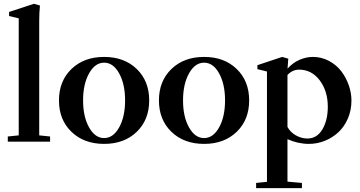

<svg xmlns="http://www.w3.org/2000/svg" viewBox="-20 -746 1895 1011"><path d="M21 0V-27.3L78.6 -33.2V-649.4L27.8 -661.6V-683.1L158.7 -726.1L190.4 -716.8Q186.5 -679.2 186.5 -635.3V-33.2L243.7 -27.3V0Z M700 -51.8Q634.3 11.7 528.3 11.7Q422.4 11.7 356.4 -51.8Q290.5 -115.2 290.5 -217.3Q290.5 -319.3 356.4 -382.8Q422.4 -446.3 528.3 -446.3Q634.3 -446.3 700 -382.8Q765.6 -319.3 765.6 -217.3Q765.6 -115.2 700 -51.8ZM449 -75.2Q480.5 -19 528.3 -19Q576.2 -19 607.4 -75.2Q638.7 -131.3 638.7 -217.3Q638.7 -303.2 607.4 -359.6Q576.2 -416 528.3 -416Q480.5 -416 449 -359.6Q417.5 -303.2 417.5 -217.3Q417.5 -131.3 449 -75.2Z M1226.3 -51.8Q1160.6 11.7 1054.7 11.7Q948.7 11.7 882.8 -51.8Q816.9 -115.2 816.9 -217.3Q816.9 -319.3 882.8 -382.8Q948.7 -446.3 1054.7 -446.3Q1160.6 -446.3 1226.3 -382.8Q1292 -319.3 1292 -217.3Q1292 -115.2 1226.3 -51.8ZM975.3 -75.2Q1006.8 -19 1054.7 -19Q1102.5 -19 1133.8 -75.2Q1165 -131.3 1165 -217.3Q1165 -303.2 1133.8 -359.6Q1102.5 -416 1054.7 -416Q1006.8 -416 975.3 -359.6Q943.8 -303.2 943.8 -217.3Q943.8 -131.3 975.3 -75.2Z M1328.6 244.6V217.3L1385.7 211.4V-369.6L1335.4 -381.8V-402.8L1465.8 -446.3L1498 -437Q1496.1 -420.9 1494.1 -384.8Q1521.5 -415.5 1556.9 -430.9Q1592.3 -446.3 1627.4 -446.3Q1672.9 -446.3 1712.2 -425.3Q1751.5 -404.3 1776.9 -371.1Q1802.2 -337.9 1816.4 -297.4Q1830.6 -256.8 1830.6 -216.8Q1830.6 -165.5 1811.8 -122.1Q1793 -78.6 1761.7 -49.6Q1730.5 -20.5 1690.2 -4.4Q1649.9 11.7 1606.4 11.7Q1549.8 11.7 1493.7 -13.2V210.4L1569.8 217.3V244.6ZM1554.2 -379.4Q1518.6 -378.4 1493.7 -351.1V-77.6Q1508.8 -49.3 1538.3 -33Q1567.9 -16.6 1598.6 -16.6Q1648.9 -16.6 1677.5 -64.7Q1706.1 -112.8 1706.1 -184.1Q1706.1 -266.1 1663.6 -322.8Q1621.1 -379.4 1554.2 -379.4Z"/></svg>

Font: Elstob SemiBold
Style: Regular
Weight: 600
Designer: Peter S. Baker
Version: Version 1.015